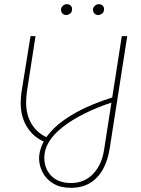

<svg xmlns="http://www.w3.org/2000/svg" viewBox="-20 -683 674 919"><path d="M320 216Q269 216 235 195.5Q201 175 184 142Q167 109 167 74Q167 44 183 7Q199 -30 238.5 -69Q278 -108 347.5 -146.5Q417 -185 525 -219L516 -193Q365 -142 278.5 -73.5Q192 -5 192 72Q192 124 225.5 158.5Q259 193 320 193Q384 193 425.5 149.5Q467 106 478 35L563 -510H589L505 28Q496 86 472 128.5Q448 171 410 193.5Q372 216 320 216ZM195 -3Q140 -26 109.5 -75Q79 -124 79 -190Q79 -200 80 -213.5Q81 -227 82 -237L126 -510H150L108 -239Q107 -229 106 -216Q105 -203 105 -193Q105 -131 133 -87Q161 -43 210 -23ZM450 -611Q439 -611 432 -618.5Q425 -626 425 -637Q425 -646 433 -654.5Q441 -663 454 -663Q464 -663 471 -656.5Q478 -650 478 -640Q478 -624 468 -617.5Q458 -611 450 -611ZM297 -611Q286 -611 279 -618.5Q272 -626 272 -637Q272 -646 280 -654.5Q288 -663 301 -663Q311 -663 318 -656.5Q325 -650 325 -640Q325 -624 315 -617.5Q305 -611 297 -611Z"/></svg>

Font: MuseoModerno Thin
Style: Italic
Weight: 100
Italic angle: -9°
Designer: Pablo Cosgaya, Héctor Gatti, Marcela Romero, and the Authors of The MuseoModerno Project.
Foundry: Omnibus-Type Team
Version: Version 1.003